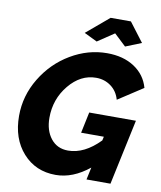

<svg xmlns="http://www.w3.org/2000/svg" viewBox="-98 -990 899 1073"><g transform="rotate(10 352.0 -454.0)"><path d="M482 -832 388 -769 314 -805 442 -913H557L639 -805L549 -769ZM391 -252 416 -371H681L602 0H466L481 -70Q388 5 291 5Q177 5 105 -75.5Q33 -156 33 -285Q33 -399 93.5 -499Q154 -599 252 -657Q350 -715 458 -715Q550 -715 613 -673.5Q676 -632 696 -560L555 -468Q542 -515 505.5 -542Q469 -569 421 -569Q333 -569 267.5 -489.5Q202 -410 202 -304Q202 -232 238 -186.5Q274 -141 336 -141Q428 -141 515 -230L520 -252Z"/></g></svg>

Font: Raleway-v4020 ExtraBold
Style: Italic
Weight: 800
Italic angle: -12°
Designer: Matt McInerney, Pablo Impallari, Rodrigo Fuenzalida
Foundry: Matt McInerney, Pablo Impallari, Rodrigo Fuenzalida
Version: Version 4.020;PS 004.020;hotconv 1.0.88;makeotf.lib2.5.64775